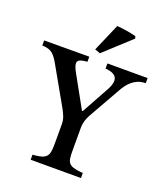

<svg xmlns="http://www.w3.org/2000/svg" viewBox="-182 -1058 1005 1170"><g transform="rotate(20 320.5 -473.0)"><path d="M502.9 -911.6 331.1 -753.9 296.4 -766.6 374 -946.3Q405.3 -943.8 436 -939Q466.8 -934.1 498.5 -925.8ZM277.8 -712.4V-679.2L265.1 -678.2Q244.1 -676.3 231.9 -670.9Q219.7 -665.5 216.3 -655.5Q212.9 -645.5 218 -629.4Q223.1 -613.3 236.3 -589.8L348.6 -387.2L354 -387.7L455.6 -572.3Q478.5 -616.7 468 -643.3Q457.5 -669.9 408.2 -677.2L395.5 -678.2V-711.4H656.2V-678.2L643.1 -677.7Q621.1 -675.8 602.8 -667.5Q584.5 -659.2 569.1 -646.2Q553.7 -633.3 541 -616.5Q528.3 -599.6 517.6 -579.6L403.3 -377.9Q389.6 -354 383.5 -332Q377.4 -310.1 377.4 -289.6V-139.2Q377.4 -110.4 379.9 -91.6Q382.3 -72.8 391.6 -61Q400.9 -49.3 419.2 -43.2Q437.5 -37.1 469.7 -33.7L482.9 -33.2V0H156.7V-33.2L169.4 -33.7Q198.2 -36.6 216.1 -42.2Q233.9 -47.9 243.9 -59.1Q253.9 -70.3 257.6 -88.9Q261.2 -107.4 261.2 -136.2V-266.1Q261.2 -292.5 253.2 -314.5Q245.1 -336.4 233.4 -357.4L95.7 -600.6Q84 -621.6 73.5 -635.7Q63 -649.9 52 -658.7Q41 -667.5 27.8 -671.9Q14.6 -676.3 -2.4 -677.7L-14.6 -678.2V-711.4Z"/></g></svg>

Font: VarendraSemibold
Style: Regular
Weight: 600
Designer: Jacob Thomas
Foundry: Bangla Type Foundry
Version: Version 1.008